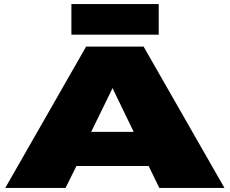

<svg xmlns="http://www.w3.org/2000/svg" viewBox="-20 -932 1138 952"><path d="M6 0 407 -701H692L1093 0H770L717 -109H359L305 0ZM432 -278H643L538 -495ZM334 -760V-912H767V-760Z"/></svg>

Font: Georama Extra Expanded ExtraBold
Style: Regular
Weight: 800
Width: 8
Designer: Jean-Baptiste Levee
Foundry: Production Type
Version: Version 1.000